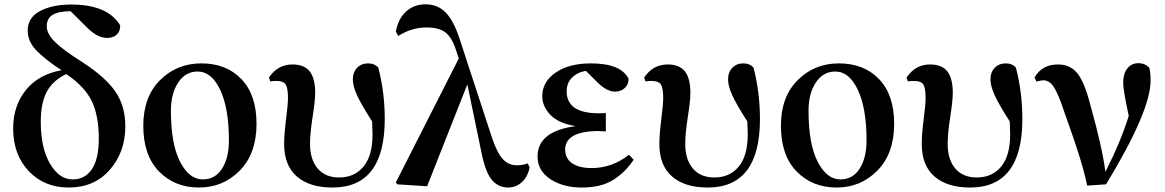

<svg xmlns="http://www.w3.org/2000/svg" viewBox="-20 -840 5316 876"><path d="M311.5 -21.5Q368.2 -21.5 399.4 -68.4Q430.7 -115.2 430.7 -207Q430.7 -314.5 397.5 -380.9Q364.3 -447.3 282.2 -502Q221.7 -473.6 193.8 -421.9Q166 -370.1 166 -285.2Q166 -165 208 -93.3Q250 -21.5 311.5 -21.5ZM381.8 -710 301.8 -789.1Q246.1 -788.1 219.7 -772Q193.4 -755.9 193.4 -719.7Q193.4 -685.5 231 -648.4Q268.6 -611.3 355.5 -556.6Q460.9 -488.3 506.3 -422.4Q551.8 -356.4 551.8 -263.7Q551.8 -146.5 481 -65.4Q410.2 15.6 293.9 15.6Q181.6 15.6 110.8 -59.6Q40 -134.8 40 -253.9Q40 -357.4 98.1 -429.2Q156.2 -501 260.7 -519.5Q184.6 -569.3 145.5 -610.4Q106.4 -651.4 106.4 -700.2Q106.4 -759.8 162.6 -789.6Q218.8 -819.3 304.7 -819.3Q470.7 -819.3 528.3 -724.6Q529.3 -698.2 513.2 -682.6Q497.1 -667 468.8 -667Q425.8 -667 381.8 -710Z M633.8 -266.6Q633.8 -398.4 710.4 -474.6Q787.1 -550.8 898.4 -550.8Q1012.7 -550.8 1081.5 -479Q1150.4 -407.2 1150.4 -275.4Q1150.4 -139.6 1074.2 -62Q998 15.6 887.7 15.6Q777.3 15.6 705.6 -57.6Q633.8 -130.9 633.8 -266.6ZM905.3 -21.5Q961.9 -21.5 993.2 -70.8Q1024.4 -120.1 1024.4 -199.2Q1024.4 -345.7 984.9 -429.7Q945.3 -513.7 881.8 -513.7Q826.2 -513.7 793 -463.4Q759.8 -413.1 759.8 -335Q759.8 -183.6 801.3 -102.5Q842.8 -21.5 905.3 -21.5Z M1212.9 -468.8 1207 -486.3Q1247.1 -545.9 1314.5 -545.9Q1368.2 -545.9 1393.1 -514.2Q1418 -482.4 1418 -416Q1418 -381.8 1406.2 -306.2Q1394.5 -230.5 1394.5 -183.6Q1394.5 -112.3 1429.2 -71.3Q1463.9 -30.3 1527.3 -30.3Q1597.7 -30.3 1638.7 -80.1Q1679.7 -129.9 1679.7 -227.5Q1679.7 -243.2 1677.7 -286.1Q1627 -365.2 1608.4 -406.7Q1589.8 -448.2 1589.8 -477.5Q1589.8 -510.7 1609.4 -530.8Q1628.9 -550.8 1659.2 -550.8Q1689.5 -550.8 1706.1 -531.2Q1735.4 -418 1735.4 -296.9Q1735.4 15.6 1497.1 15.6Q1392.6 15.6 1334.5 -34.7Q1276.4 -85 1276.4 -183.6Q1276.4 -227.5 1285.2 -295.9Q1293.9 -364.3 1293.9 -392.6Q1293.9 -437.5 1283.7 -454.1Q1273.4 -470.7 1241.2 -470.7Q1226.6 -470.7 1212.9 -468.8Z M2387.7 -94.7 2396.5 -76.2Q2387.7 -33.2 2360.8 -8.8Q2334 15.6 2297.9 15.6Q2254.9 15.6 2225.1 -18.1Q2195.3 -51.8 2176.8 -143.6L2112.3 -455.1L1928.7 9.8L1792 1L1786.1 -7.8L2073.2 -573.2L2056.6 -623Q2037.1 -675.8 2007.8 -695.3Q1978.5 -714.8 1926.8 -714.8Q1857.4 -714.8 1796.9 -675.8L1786.1 -696.3Q1796.9 -754.9 1833 -787.6Q1869.1 -820.3 1920.9 -820.3Q1975.6 -820.3 2011.7 -784.7Q2047.9 -749 2075.2 -668L2225.6 -209Q2249 -140.6 2274.9 -113.3Q2300.8 -85.9 2337.9 -85.9Q2366.2 -85.9 2387.7 -94.7Z M2849.6 -133.8 2871.1 -111.3Q2832 -52.7 2776.9 -18.6Q2721.7 15.6 2634.8 15.6Q2548.8 15.6 2490.7 -22.9Q2432.6 -61.5 2432.6 -126Q2432.6 -241.2 2606.4 -264.6Q2528.3 -277.3 2491.2 -315.9Q2454.1 -354.5 2454.1 -401.4Q2454.1 -466.8 2515.1 -508.8Q2576.2 -550.8 2675.8 -550.8Q2813.5 -550.8 2847.7 -480.5Q2848.6 -456.1 2831.1 -439Q2813.5 -421.9 2786.1 -421.9Q2749 -421.9 2706.1 -463.9L2653.3 -516.6Q2615.2 -510.7 2590.3 -486.3Q2565.4 -461.9 2565.4 -423.8Q2565.4 -323.2 2710.9 -323.2Q2734.4 -323.2 2744.1 -324.2V-240.2Q2722.7 -242.2 2713.9 -242.2Q2558.6 -242.2 2558.6 -157.2Q2558.6 -117.2 2590.3 -95.2Q2622.1 -73.2 2679.7 -73.2Q2772.5 -73.2 2849.6 -133.8Z M2924.8 -468.8 2918.9 -486.3Q2959 -545.9 3026.4 -545.9Q3080.1 -545.9 3105 -514.2Q3129.9 -482.4 3129.9 -416Q3129.9 -381.8 3118.2 -306.2Q3106.4 -230.5 3106.4 -183.6Q3106.4 -112.3 3141.1 -71.3Q3175.8 -30.3 3239.3 -30.3Q3309.6 -30.3 3350.6 -80.1Q3391.6 -129.9 3391.6 -227.5Q3391.6 -243.2 3389.6 -286.1Q3338.9 -365.2 3320.3 -406.7Q3301.8 -448.2 3301.8 -477.5Q3301.8 -510.7 3321.3 -530.8Q3340.8 -550.8 3371.1 -550.8Q3401.4 -550.8 3418 -531.2Q3447.3 -418 3447.3 -296.9Q3447.3 15.6 3209 15.6Q3104.5 15.6 3046.4 -34.7Q2988.3 -85 2988.3 -183.6Q2988.3 -227.5 2997.1 -295.9Q3005.9 -364.3 3005.9 -392.6Q3005.9 -437.5 2995.6 -454.1Q2985.4 -470.7 2953.1 -470.7Q2938.5 -470.7 2924.8 -468.8Z M3543 -266.6Q3543 -398.4 3619.6 -474.6Q3696.3 -550.8 3807.6 -550.8Q3921.9 -550.8 3990.7 -479Q4059.6 -407.2 4059.6 -275.4Q4059.6 -139.6 3983.4 -62Q3907.2 15.6 3796.9 15.6Q3686.5 15.6 3614.7 -57.6Q3543 -130.9 3543 -266.6ZM3814.5 -21.5Q3871.1 -21.5 3902.3 -70.8Q3933.6 -120.1 3933.6 -199.2Q3933.6 -345.7 3894 -429.7Q3854.5 -513.7 3791 -513.7Q3735.4 -513.7 3702.1 -463.4Q3668.9 -413.1 3668.9 -335Q3668.9 -183.6 3710.4 -102.5Q3752 -21.5 3814.5 -21.5Z M4122.1 -468.8 4116.2 -486.3Q4156.2 -545.9 4223.6 -545.9Q4277.3 -545.9 4302.2 -514.2Q4327.1 -482.4 4327.1 -416Q4327.1 -381.8 4315.4 -306.2Q4303.7 -230.5 4303.7 -183.6Q4303.7 -112.3 4338.4 -71.3Q4373 -30.3 4436.5 -30.3Q4506.8 -30.3 4547.9 -80.1Q4588.9 -129.9 4588.9 -227.5Q4588.9 -243.2 4586.9 -286.1Q4536.1 -365.2 4517.6 -406.7Q4499 -448.2 4499 -477.5Q4499 -510.7 4518.6 -530.8Q4538.1 -550.8 4568.4 -550.8Q4598.6 -550.8 4615.2 -531.2Q4644.5 -418 4644.5 -296.9Q4644.5 15.6 4406.2 15.6Q4301.8 15.6 4243.7 -34.7Q4185.5 -85 4185.5 -183.6Q4185.5 -227.5 4194.3 -295.9Q4203.1 -364.3 4203.1 -392.6Q4203.1 -437.5 4192.9 -454.1Q4182.6 -470.7 4150.4 -470.7Q4135.7 -470.7 4122.1 -468.8Z M4709 -467.8 4700.2 -486.3Q4733.4 -545.9 4807.6 -545.9Q4863.3 -545.9 4896 -504.9Q4928.7 -463.9 4955.1 -359.4Q5008.8 -168.9 5023.4 -55.7Q5094.7 -196.3 5129.9 -311.5Q5104.5 -427.7 5104.5 -461.9Q5104.5 -502.9 5123 -527.3Q5141.6 -551.8 5174.8 -551.8Q5203.1 -551.8 5223.6 -531.2Q5229.5 -509.8 5229.5 -471.7Q5229.5 -333 5026.4 1L4940.4 6.8Q4932.6 -29.3 4923.3 -63.5Q4914.1 -97.7 4901.4 -137.7Q4888.7 -177.7 4881.8 -197.8Q4875 -217.8 4857.9 -266.6Q4840.8 -315.4 4836.9 -326.2Q4809.6 -409.2 4789.1 -441.4Q4768.6 -473.6 4740.2 -473.6Q4728.5 -473.6 4709 -467.8Z"/></svg>

Font: GenYoMin TW TTF Bold
Style: Regular
Weight: 700
Version: Version 1.300